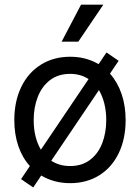

<svg xmlns="http://www.w3.org/2000/svg" viewBox="-20 -783 607 832"><path d="M71.3 -6.8 109.4 -63.5Q76.7 -99.6 59.3 -150.4Q42 -201.2 42 -262.7Q42 -344.2 72.3 -406.5Q102.5 -468.8 157.5 -502.9Q212.4 -537.1 284.2 -537.1Q353 -537.1 407.2 -504.9L441.4 -555.7L494.1 -519.5L456.5 -463.9Q489.3 -427.2 506.8 -376Q524.4 -324.7 524.4 -262.7Q524.4 -181.2 494.4 -119.1Q464.4 -57.1 409.9 -23.2Q355.5 10.7 284.2 10.7Q213.9 10.7 158.7 -22.5L124 29.3ZM440.4 -262.7Q440.4 -299.8 432.4 -333Q424.3 -366.2 408.7 -392.6L202.1 -86.4Q237.3 -63.5 284.2 -63.5Q335.4 -63.5 370.6 -90.6Q405.8 -117.7 423.1 -162.8Q440.4 -208 440.4 -262.7ZM157.2 -134.3 363.8 -440.4Q329.1 -462.9 284.2 -462.9Q231.9 -462.9 196.5 -435.5Q161.1 -408.2 143.6 -362.8Q126 -317.4 126 -262.7Q126 -187.5 157.2 -134.3ZM331.1 -762.7H427.7L319.3 -602.5H247.1Z"/></svg>

Font: Pretendard Std
Style: Regular
Weight: 400
Designer: Base glyphs from Inter by Rasmus Andersson; Hangeul glyphs from Noto Sans CJK(Source Han Sans) by Jang Soo-young and Kan
Foundry: Kil Hyung-jin
Version: Version 1.309